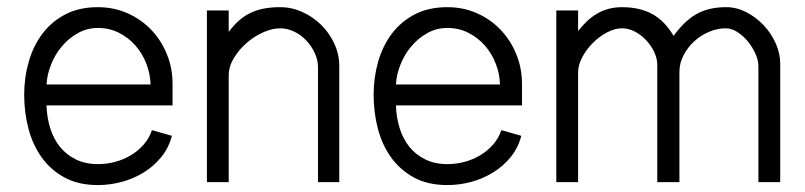

<svg xmlns="http://www.w3.org/2000/svg" viewBox="-20 -518 2288 546"><path d="M468.8 -131.8Q460 -97.7 438.7 -71.5Q417.5 -45.4 388.7 -27.6Q359.9 -9.8 326.2 -0.7Q292.5 8.3 258.3 8.3Q203.1 8.3 163.6 -13.2Q124 -34.7 98.4 -70.6Q72.8 -106.4 60.8 -152.6Q48.8 -198.7 48.8 -248.5Q48.8 -297.9 61.8 -342.8Q74.7 -387.7 100.6 -422.1Q126.5 -456.5 165.8 -477.1Q205.1 -497.6 258.3 -497.6Q304.2 -497.6 343 -480.2Q381.8 -462.9 410.2 -433.1Q438.5 -403.3 454.6 -363.8Q470.7 -324.2 470.7 -279.8V-218.3H112.3Q113.3 -184.1 122.8 -153.6Q132.3 -123 150.6 -100.3Q168.9 -77.6 196 -64.5Q223.1 -51.3 258.8 -51.3Q283.2 -51.3 307.1 -57.6Q331.1 -64 351.6 -76.2Q372.1 -88.4 388.2 -106.4Q404.3 -124.5 412.1 -147.9ZM408.2 -277.8Q407.2 -308.6 396 -337.4Q384.8 -366.2 365 -388.7Q345.2 -411.1 318.1 -424.8Q291 -438.5 258.3 -438.5Q227.5 -438.5 201.4 -423.8Q175.3 -409.2 156 -386.2Q136.7 -363.3 125.2 -334.5Q113.8 -305.7 112.3 -277.8Z M630.4 -488.3V-427.2Q645 -446.8 660.4 -460.2Q675.8 -473.6 693.6 -481.9Q711.4 -490.2 731.9 -493.9Q752.4 -497.6 776.9 -497.6Q809.6 -497.6 839.8 -483.9Q870.1 -470.2 893.6 -447Q917 -423.8 930.9 -393.6Q944.8 -363.3 944.8 -330.1V0H884.3V-326.7Q884.3 -347.2 875.2 -366.9Q866.2 -386.7 851.3 -402.6Q836.4 -418.5 816.9 -428Q797.4 -437.5 776.9 -437.5Q753.9 -437.5 728.3 -426Q702.6 -414.6 680.9 -395.5Q659.2 -376.5 644.8 -352.5Q630.4 -328.6 630.4 -303.7V0H568.4V-488.3Z M1462.4 -131.8Q1453.6 -97.7 1432.4 -71.5Q1411.1 -45.4 1382.3 -27.6Q1353.5 -9.8 1319.8 -0.7Q1286.1 8.3 1252 8.3Q1196.8 8.3 1157.2 -13.2Q1117.7 -34.7 1092 -70.6Q1066.4 -106.4 1054.4 -152.6Q1042.5 -198.7 1042.5 -248.5Q1042.5 -297.9 1055.4 -342.8Q1068.4 -387.7 1094.2 -422.1Q1120.1 -456.5 1159.4 -477.1Q1198.7 -497.6 1252 -497.6Q1297.9 -497.6 1336.7 -480.2Q1375.5 -462.9 1403.8 -433.1Q1432.1 -403.3 1448.2 -363.8Q1464.4 -324.2 1464.4 -279.8V-218.3H1106Q1106.9 -184.1 1116.5 -153.6Q1126 -123 1144.3 -100.3Q1162.6 -77.6 1189.7 -64.5Q1216.8 -51.3 1252.4 -51.3Q1276.9 -51.3 1300.8 -57.6Q1324.7 -64 1345.2 -76.2Q1365.7 -88.4 1381.8 -106.4Q1397.9 -124.5 1405.8 -147.9ZM1401.9 -277.8Q1400.9 -308.6 1389.6 -337.4Q1378.4 -366.2 1358.6 -388.7Q1338.9 -411.1 1311.8 -424.8Q1284.7 -438.5 1252 -438.5Q1221.2 -438.5 1195.1 -423.8Q1168.9 -409.2 1149.7 -386.2Q1130.4 -363.3 1118.9 -334.5Q1107.4 -305.7 1106 -277.8Z M1624 -488.3V-429.7Q1636.2 -445.3 1649.4 -457.8Q1662.6 -470.2 1677.5 -479Q1692.4 -487.8 1710.2 -492.7Q1728 -497.6 1749 -497.6Q1799.3 -497.6 1835 -478Q1870.6 -458.5 1895.5 -416Q1910.6 -436.5 1926 -451.7Q1941.4 -466.8 1959 -477.1Q1976.6 -487.3 1997.6 -492.4Q2018.6 -497.6 2045.4 -497.6Q2074.7 -497.6 2102.3 -483.4Q2129.9 -469.2 2151.4 -446.5Q2172.9 -423.8 2185.8 -395Q2198.7 -366.2 2198.7 -337.4V0H2136.7V-330.1Q2136.7 -346.2 2128.4 -365Q2120.1 -383.8 2106.9 -399.9Q2093.8 -416 2077.1 -426.8Q2060.5 -437.5 2043.5 -437.5Q2020 -437.5 1996.3 -427.5Q1972.7 -417.5 1954.1 -400.4Q1935.5 -383.3 1923.8 -360.8Q1912.1 -338.4 1912.1 -313.5V0H1849.1V-333.5Q1849.1 -352.1 1840.3 -370.4Q1831.5 -388.7 1817.4 -403.8Q1803.2 -418.9 1785.4 -428.2Q1767.6 -437.5 1749 -437.5Q1728 -437.5 1706.1 -425.8Q1684.1 -414.1 1665.8 -395.8Q1647.5 -377.4 1635.7 -355.2Q1624 -333 1624 -311.5V0H1562V-488.3Z"/></svg>

Font: SengBuhan
Style: Regular
Weight: 400
Designer: John M. Durdin
Foundry: Lao Script for Windows
Version: Version 1.400